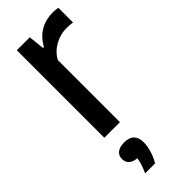

<svg xmlns="http://www.w3.org/2000/svg" viewBox="-259 -578 844 844"><g transform="rotate(-45 162.5 -156.0)"><path d="M59 -544H139.5L147.5 -469.5H153Q175 -510 209.8 -530Q244.5 -550 287.5 -550Q304 -550 320 -547V-455.5Q304.5 -458.5 281.5 -458.5Q243.5 -458.5 209 -439.2Q174.5 -420 156 -386.5V0H59ZM167.5 136.5Q167.5 159.5 159.2 187Q151 214.5 137 237.5H75Q93.5 198 98 166.5Q73.5 164.5 60.5 152.5Q47.5 140.5 47.5 121Q47.5 100 62.5 88Q77.5 76 106.5 76Q137 76 152.2 91.5Q167.5 107 167.5 136.5Z"/></g></svg>

Font: Encode Sans Condensed Medium
Style: Regular
Weight: 500
Width: 3
Designer: Multiple Designers
Foundry: Impallari Type
Version: Version 2.000